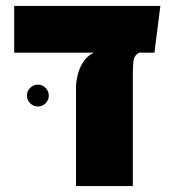

<svg xmlns="http://www.w3.org/2000/svg" viewBox="-20 -629 578 649"><path d="M237 0V-336Q237 -351 242 -373.5Q247 -396 260 -417.5Q273 -439 297 -451H28V-609H522L502 -451H450Q434 -442 431.5 -425Q429 -408 429 -384V0ZM108 -269Q93 -269 82 -280Q71 -291 71 -306Q71 -321 82 -332Q93 -343 108 -343Q123 -343 134 -332Q145 -321 145 -306Q145 -291 134 -280Q123 -269 108 -269Z"/></svg>

Font: Noto Sans Hebrew SemiCondensed Black
Style: Regular
Weight: 900
Width: 4
Designer: Ben Nathan
Foundry: Google LLC
Version: Version 3.001; ttfautohint (v1.8.4.7-5d5b)